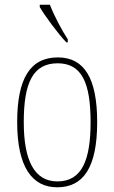

<svg xmlns="http://www.w3.org/2000/svg" viewBox="-20 -786 486 816"><path d="M262 -606H268V-619C243 -657 209 -721 192 -766H149V-756C169 -721 227 -642 262 -606ZM223 10C335 10 393 -75 393 -267C393 -452 339 -542 226 -542C108 -542 53 -452 53 -267C53 -77 116 10 223 10ZM224 -15C126 -15 81 -104 81 -267C81 -434 120 -517 225 -517C327 -517 365 -435 365 -267C365 -107 329 -15 224 -15Z"/></svg>

Font: Noto Serif Devanagari Condensed Thin
Style: Regular
Weight: 100
Width: 3
Designer: Universal Thirst, Indian Type Foundry and the Monotype Design Team
Foundry: Monotype Imaging Inc.
Version: Version 2.004